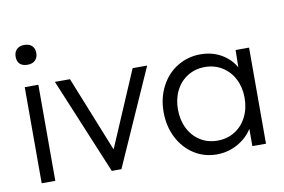

<svg xmlns="http://www.w3.org/2000/svg" viewBox="-79 -892 1539 1041"><g transform="rotate(-10 690.5 -372.0)"><path d="M73 -529H148V0H73ZM53 -700Q53 -725 68 -740Q83 -755 110 -755Q137 -755 152 -740.5Q167 -726 167 -700Q167 -676 152 -661Q137 -646 110 -646Q82 -646 67.5 -660Q53 -674 53 -700Z M239 -529H322L489 -113L667 -529H747L512 0H459Z M791 -265Q791 -343 824 -406Q857 -469 914.5 -504Q972 -539 1041 -539Q1105 -539 1155 -510.5Q1205 -482 1232 -434L1234 -529H1308V0H1233V-95Q1204 -48 1151 -18.5Q1098 11 1036 11Q967 11 911 -25Q855 -61 823 -124Q791 -187 791 -265ZM1237 -266Q1237 -323 1213.5 -369Q1190 -415 1148 -441Q1106 -467 1053 -467Q1000 -467 958 -441Q916 -415 893 -369Q870 -323 870 -266Q870 -207 893 -161Q916 -115 957.5 -88.5Q999 -62 1053 -62Q1106 -62 1148 -88Q1190 -114 1213.5 -160.5Q1237 -207 1237 -266Z"/></g></svg>

Font: Lexend HM
Style: Regular
Weight: 400
Designer: Bonnie Shaver-Troup, Thomas Jockin, Octavio Pardo
Foundry: Lexend
Version: Version 1.091